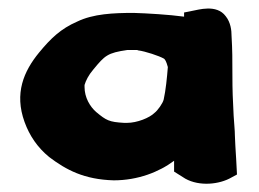

<svg xmlns="http://www.w3.org/2000/svg" viewBox="-20 -433 621 461"><path d="M39 -140C51 -107 70 -79 98 -56C139 -25 182 -2 253 0C311 0 362 -20 398 -47V-21L425 -4C459 15 507 10 536 -7L549 -14L547 -52C546 -63 546 -73 545 -85L544 -107C544 -120 542 -137 541 -155C539 -196 538 -213 538 -254C538 -289 538 -313 536 -346C536 -360 534 -379 522 -394C500 -424 455 -409 442 -407L422 -403V-393C385 -398 334 -401 301 -402C253 -402 204 -400 165 -381C126 -364 102 -341 74 -307C37 -262 14 -209 39 -140ZM183 -224V-229C186 -239 192 -252 204 -266C232 -300 238 -306 286 -313H310L311 -312H312C328 -310 362 -299 374 -292C376 -290 379 -287 383 -272C381 -247 378 -216 373 -194C371 -185 358 -167 351 -162C339 -150 309 -138 285 -138H278C242 -140 235 -144 211 -164C196 -177 183 -199 183 -224Z"/></svg>

Font: Hussar Pisanka
Style: Blk
Weight: 700
Designer: Robert Jablonski
Foundry: Cannot Into Space Fonts
Version: Version 1.070